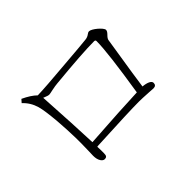

<svg xmlns="http://www.w3.org/2000/svg" viewBox="-98 -844 1009 1009"><g transform="rotate(-45 406.5 -339.0)"><path d="M204 -72C219 -72 224 -78 224 -98C224 -118 224 -134 223 -146C225 -146 228 -146 233 -147C394 -155 498 -159 545 -159C560 -159 584 -158 617 -156C634 -155 644 -154 649 -154C663 -154 670 -161 670 -174C670 -189 648 -199 615 -202C618 -221 622 -250 628 -291C647 -412 658 -482 661 -501C662 -508 668 -516 677 -525C686 -534 690 -541 690 -548C690 -564 641 -606 621 -606C617 -606 612 -604 607 -600C598 -593 588 -589 577 -588C550 -585 492 -580 405 -573C302 -564 232 -559 193 -558C176 -575 151 -591 119 -606L104 -589C127 -568 143 -542 152 -511C159 -486 164 -448 169 -395C173 -347 175 -301 176 -258C177 -238 176 -205 175 -159C174 -142 174 -132 174 -128C174 -111 177 -97 184 -86C190 -77 197 -72 204 -72ZM222 -181C219 -264 213 -380 204 -529L206 -528C222 -521 233 -518 238 -518C243 -518 253 -520 266 -523C284 -527 299 -529 310 -530C446 -543 544 -550 603 -550C610 -550 613 -547 613 -541C613 -484 599 -371 572 -201C499 -198 383 -192 222 -181Z"/></g></svg>

Font: AllPunType ExtraLight
Style: Regular
Weight: 280
Version: 1.0